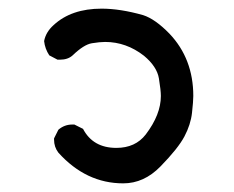

<svg xmlns="http://www.w3.org/2000/svg" viewBox="-20 -428 540 444"><path d="M265 -4Q179 -4 115 -75Q105 -88 105 -105V-108L115 -128Q129 -140 147 -140H152L172 -130Q195 -86 249 -86Q293 -86 317 -117Q352 -163 352 -206Q352 -219 347.5 -246.5Q343 -274 313 -299Q272 -331 223 -331Q211 -331 192.5 -328Q174 -325 148 -300Q137 -290 119 -290H113L94 -300Q84 -315 82 -333Q86 -354 104 -370Q145 -408 215 -408Q258 -408 311 -393Q339 -384 372 -350Q427 -292 427 -206Q427 -194 424 -167Q421 -140 406.5 -112.5Q392 -85 351 -43Q313 -4 265 -4Z"/></svg>

Font: Xiaolai SC
Style: Regular
Weight: 400
Designer: Nozomi Seto 瀬戸のぞみ
Version: Version 3.11;December 4, 2020;FontCreator 13.0.0.2613 64-bit